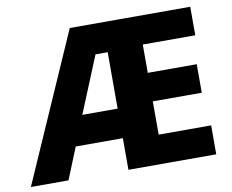

<svg xmlns="http://www.w3.org/2000/svg" viewBox="-80 -907 1107 915"><g transform="rotate(-10 473.5 -450.0)"><path d="M895 -93H470V-246H242L180 -93H-2L312 -807H895V-669H641V-532H878V-394H641V-233H895ZM299 -389H470V-662H411Z"/></g></svg>

Font: Noto Sans Kannada UI ExtraBold
Style: Regular
Weight: 800
Designer: Jelle Bosma - Monotype Design Team
Foundry: Monotype Imaging Inc.
Version: Version 2.005; ttfautohint (v1.8.4.7-5d5b)